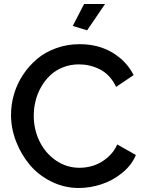

<svg xmlns="http://www.w3.org/2000/svg" viewBox="-20 -935 724 961"><path d="M416 -783.2 344.2 -805.2 400.9 -915H505.9ZM378.9 -713.9Q472.2 -713.9 542.7 -671.6Q613.3 -629.4 648.9 -559.1L561 -500Q546.9 -530.8 525.4 -553.5Q503.9 -576.2 478.5 -588.6Q453.1 -601.1 427.5 -606.9Q401.9 -612.8 375 -612.8Q332 -612.8 294.9 -597.9Q257.8 -583 231.4 -558.1Q205.1 -533.2 186 -500Q167 -466.8 158 -430.2Q148.9 -393.6 148.9 -356Q148.9 -287.1 178 -227.5Q207 -168 260.3 -131.6Q313.5 -95.2 377.9 -95.2Q414.6 -95.2 449.5 -106.7Q484.4 -118.2 516.8 -145.3Q549.3 -172.4 566.9 -211.9L660.2 -159.2Q639.2 -108.4 591.8 -69.8Q544.4 -31.2 487.8 -12.7Q431.2 5.9 374 5.9Q301.8 5.9 237.5 -25.9Q173.3 -57.6 129.6 -109.4Q85.9 -161.1 60.5 -226.8Q35.2 -292.5 35.2 -359.9Q35.2 -411.6 49.8 -462.6Q64.5 -513.7 94 -558.8Q123.5 -604 164.1 -638.7Q204.6 -673.3 260.3 -693.6Q315.9 -713.9 378.9 -713.9Z"/></svg>

Font: Rawline SemiBold
Style: Regular
Weight: 600
Designer: Matt McInerney, Pablo Impallari, Rodrigo Fuenzalida
Foundry: Matt McInerney, Pablo Impallari, Rodrigo Fuenzalida
Version: Version 4.020;PS 004.020;hotconv 1.0.88;makeotf.lib2.5.64775